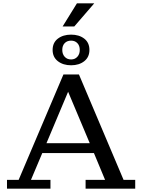

<svg xmlns="http://www.w3.org/2000/svg" viewBox="-20 -1133 854 1153"><path d="M356 -974 442 -1113H546L426 -974ZM407 -741Q359 -741 327.5 -765.5Q296 -790 296 -833Q296 -877 327.5 -901Q359 -925 407 -925Q455 -925 486 -901Q517 -877 517 -833Q517 -790 486 -765.5Q455 -741 407 -741ZM407 -776Q430 -776 444.5 -792Q459 -808 459 -833Q459 -859 444.5 -874Q430 -889 407 -889Q383 -889 368.5 -874Q354 -859 354 -833Q354 -808 368.5 -792Q383 -776 407 -776ZM22 0V-53H92L361 -686H454L722 -53H792V0H494V-53H611L544 -214H234L166 -53H283V0ZM259 -273H519L389 -582Z"/></svg>

Font: Montagu Slab 16pt
Style: Regular
Weight: 400
Designer: Florian Karsten
Foundry: Florian Karsten
Version: Version 1.000; ttfautohint (v1.8.3)